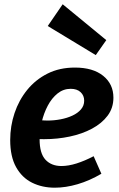

<svg xmlns="http://www.w3.org/2000/svg" viewBox="-20 -860 555 892"><path d="M234.5 12Q176 12 129.1 -11.2Q82.2 -34.4 54.8 -83.5Q27.4 -132.5 27.4 -209.7Q27.4 -274.1 47.5 -334.3Q67.6 -394.5 106.3 -442.3Q145.1 -490.1 200.8 -518.1Q256.5 -546.1 327.8 -546.1Q411.8 -546.1 459.3 -507.8Q506.9 -469.4 506.9 -406.3Q506.9 -358.6 480 -322.6Q453 -286.6 407.3 -262.2Q361.7 -237.8 304.1 -225.6Q246.5 -213.4 185.3 -213.4Q174.3 -213.4 165.5 -213.6Q156.7 -213.8 149.7 -214.4L157.4 -302.5Q167.7 -301.5 178.4 -300.7Q189.1 -299.9 200 -299.9Q231.1 -299.9 261.5 -305.7Q292 -311.5 316.6 -323Q341.3 -334.4 356.2 -351.8Q371.1 -369.3 371.1 -392.2Q371.1 -416.3 354.5 -431.8Q337.9 -447.4 308.5 -447.4Q274.3 -447.4 247.4 -425.8Q220.5 -404.2 202 -369.2Q183.5 -334.2 173.8 -293.1Q164 -252 164 -212.9Q164 -147.3 191.3 -118Q218.6 -88.7 265.3 -88.7Q297.8 -88.7 335.8 -100.7Q373.8 -112.7 415 -134.3L451 -52.8Q396.3 -20.6 340.8 -4.3Q285.3 12 234.5 12ZM271.2 -840.2 473.8 -673.6 424.9 -604 201.8 -739.1Z"/></svg>

Font: Bitter Thin
Style: Italic
Weight: 100
Italic angle: -9°
Designer: Sol Matas, and Bitter project Authors
Foundry: Sol Matas
Version: Version 2.002